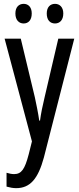

<svg xmlns="http://www.w3.org/2000/svg" viewBox="-20 -738 410 998"><path d="M60 -668C60 -633 79 -616 103 -616C127 -616 145 -633 145 -668C145 -701 127 -718 103 -718C79 -718 60 -702 60 -668ZM223 -668C223 -633 241 -616 266 -616C290 -616 309 -633 309 -668C309 -701 290 -718 266 -718C242 -718 223 -702 223 -668ZM4 -537 146 -3 129 65C109 141 92 167 53 167C41 167 27 164 14 160V232C32 237 48 240 64 240C137 240 178 191 208 81L366 -537H283L212 -233C201 -188 193 -148 188 -111H184C178 -153 169 -195 161 -233L88 -537Z"/></svg>

Font: Noto Sans UI Condensed
Style: Regular
Weight: 400
Width: 3
Designer: Monotype Design Team
Foundry: Monotype Imaging Inc.
Version: Version 1.901